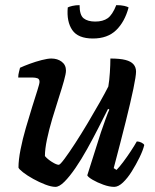

<svg xmlns="http://www.w3.org/2000/svg" viewBox="-20 -728 602 748"><path d="M196 0Q180 0 156.5 -9Q133 -18 109.5 -31Q86 -44 70 -56.5Q54 -69 52 -75Q52 -105 60 -145.5Q68 -186 80.5 -229Q93 -272 105 -310.5Q117 -349 125.5 -375.5Q134 -402 134 -409Q134 -420 126 -423Q118 -426 106 -426H51Q51 -437 54 -448Q57 -459 58 -464Q73 -471 96 -479.5Q119 -488 142.5 -494Q166 -500 180 -500Q204 -500 220.5 -487.5Q237 -475 237 -453Q237 -441 229 -412.5Q221 -384 208.5 -345.5Q196 -307 183.5 -265Q171 -223 163 -185Q155 -147 155 -120Q165 -108 182.5 -97Q200 -86 209 -86Q214 -86 231.5 -109.5Q249 -133 273 -170Q297 -207 322 -249Q347 -291 368.5 -329Q390 -367 402 -391Q406 -414 408 -445Q410 -476 410 -500Q447 -500 468.5 -494.5Q490 -489 500 -477.5Q510 -466 510 -449Q510 -432 499.5 -381.5Q489 -331 469.5 -253Q450 -175 423 -73L434 -66Q445 -77 460 -97Q475 -117 489.5 -139Q504 -161 513 -177Q522 -177 531 -172.5Q540 -168 542 -163Q537 -142 523.5 -114.5Q510 -87 493.5 -60.5Q477 -34 459 -17Q441 0 425 0Q406 0 382.5 -8.5Q359 -17 341 -27.5Q323 -38 320 -45L373 -212Q383 -241 392 -266Q401 -291 406 -301L401 -304Q384 -270 363 -229Q342 -188 319.5 -147.5Q297 -107 274 -73.5Q251 -40 231 -20Q211 0 196 0ZM342 -578Q284 -578 261.5 -611Q239 -644 244 -699Q249 -702 262 -705Q275 -708 290 -708Q290 -669 306 -656.5Q322 -644 351 -644Q381 -644 399.5 -657Q418 -670 433 -708Q452 -708 464.5 -705Q477 -702 481 -699Q466 -643 432.5 -610.5Q399 -578 342 -578Z"/></svg>

Font: Texturina 12pt SemiBold
Style: Italic
Weight: 600
Italic angle: -11°
Version: Version 1.002